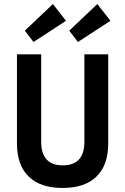

<svg xmlns="http://www.w3.org/2000/svg" viewBox="-20 -919 620 951"><path d="M290 12Q180 12 122 -44.5Q64 -101 64 -209V-650H184V-217Q184 -100 291 -100Q398 -100 398 -217V-650H516V-209Q516 -101 458 -44.5Q400 12 290 12ZM366 -711 323 -767 462 -899 527 -816ZM146 -711 103 -767 242 -899 307 -816Z"/></svg>

Font: Sometype Mono
Style: Bold
Weight: 700
Monospace: yes
Designer: Ryoichi Tsunekawa
Foundry: Dharma Type
Version: Version 1.000; ttfautohint (v1.8.3)